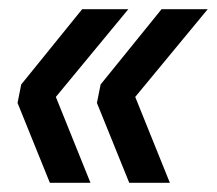

<svg xmlns="http://www.w3.org/2000/svg" viewBox="-20 -477 470 416"><path d="M18 -254 26 -294 158 -457H258L101 -267L176 -81H88ZM190 -254 198 -294 330 -457H430L273 -267L348 -81H260Z"/></svg>

Font: Radio Canada Condensed
Style: Italic
Weight: 400
Width: 3
Italic angle: -12°
Designer: Charles Daoud, Etienne Aubert Bonn, Alexandre Saumier Demers, Jacques Le Bailly
Foundry: Radio-Canada
Version: Version 2.104; ttfautohint (v1.8.4.7-5d5b);gftools[0.9.28.de